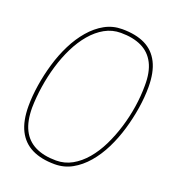

<svg xmlns="http://www.w3.org/2000/svg" viewBox="-132 -810 828 921"><g transform="rotate(20 282.0 -350.0)"><path d="M251 10Q182 10 134.5 -13.5Q87 -37 62.5 -85.5Q38 -134 38 -210Q38 -261 47 -318Q56 -375 72.5 -431Q89 -487 114 -537Q139 -587 172.5 -626Q206 -665 246.5 -687.5Q287 -710 335 -710Q405 -710 452 -687Q499 -664 523.5 -615.5Q548 -567 548 -491Q548 -439 539 -382.5Q530 -326 513.5 -270Q497 -214 472 -163.5Q447 -113 413.5 -74Q380 -35 339.5 -12.5Q299 10 251 10ZM251 -9Q295 -9 332.5 -30Q370 -51 401 -87.5Q432 -124 455.5 -172Q479 -220 495.5 -274Q512 -328 520.5 -383.5Q529 -439 529 -492Q530 -561 507.5 -605Q485 -649 441.5 -670Q398 -691 335 -691Q291 -691 253.5 -670Q216 -649 185 -612.5Q154 -576 130.5 -528.5Q107 -481 91 -427Q75 -373 66.5 -317.5Q58 -262 57 -209Q57 -140 79 -96Q101 -52 144.5 -30.5Q188 -9 251 -9Z"/></g></svg>

Font: Georama ExtraCondensed Thin Thin
Style: Italic
Weight: 250
Italic angle: -9°
Version: Version 1.001